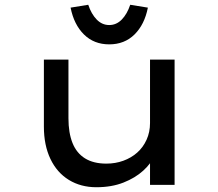

<svg xmlns="http://www.w3.org/2000/svg" viewBox="-20 -775 916 805"><path d="M384 10Q319 10 269 -20.5Q219 -51 191.5 -108.5Q164 -166 164 -244V-525H267V-279Q267 -218 284 -175.5Q301 -133 336.5 -111Q372 -89 426 -89Q464 -89 497 -101Q530 -113 555 -135Q580 -157 594.5 -189Q609 -221 609 -259V-525H712V0H609V-110L627 -122Q614 -90 580.5 -59.5Q547 -29 497.5 -9.5Q448 10 384 10ZM438 -589Q374 -589 332 -630.5Q290 -672 276 -743L350 -755Q363 -716 385.5 -693Q408 -670 438 -670Q468 -670 490.5 -693Q513 -716 526 -755L600 -743Q586 -672 544 -630.5Q502 -589 438 -589Z"/></svg>

Font: Lexend Peta
Style: Regular
Weight: 400
Designer: Bonnie Shaver-Troup, Thomas Jockin
Foundry: Lexend
Version: Version 1.007